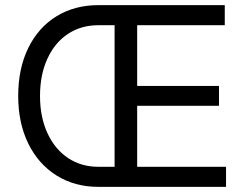

<svg xmlns="http://www.w3.org/2000/svg" viewBox="-20 -727 955 747"><path d="M199.7 -44.4C246.9 -14.8 301.1 0 362.3 0H460V-78.1H362.3C318 -78.1 278.8 -89.5 244.6 -112.3C210.4 -135.1 183.8 -167.3 164.6 -209C145.3 -250.7 135.7 -298.8 135.7 -353.5C135.7 -408.9 145.3 -457.4 164.6 -499C183.8 -540.7 210.4 -572.8 244.6 -595.2C278.8 -617.7 318 -628.9 362.3 -628.9H460V-707H362.3C301.1 -707 246.9 -692.5 199.7 -663.6C152.5 -634.6 115.9 -593.4 89.8 -540C63.8 -486.7 50.8 -424.5 50.8 -353.5C50.8 -283.9 63.8 -222.3 89.8 -168.9C115.9 -115.6 152.5 -74.1 199.7 -44.4ZM425.8 -707V0H859.4V-78.1H513.7V-315.4H832V-392.6H513.7V-628.9H854.5V-707Z"/></svg>

Font: Pretendard Variable
Style: Regular
Weight: 400
Designer: Base glyphs from Inter by Rasmus Andersson; Hangeul glyphs from Noto Sans CJK(Source Han Sans) by Jang Soo-young and Kan
Foundry: Kil Hyung-jin
Version: Version 1.309;Glyphs 3.2 (3225)